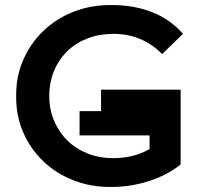

<svg xmlns="http://www.w3.org/2000/svg" viewBox="-20 -730 849 760"><path d="M295 -290H380V-375H695V-79Q641 -36 569 -13Q497 10 421 10Q341 11 271.5 -16Q202 -43 151 -92Q100 -141 71.5 -207Q43 -273 44 -350Q43 -427 72 -493Q101 -559 152 -608Q203 -657 272.5 -684Q342 -711 423 -710Q511 -710 583 -681.5Q655 -653 704 -596L622 -516Q542 -596 429 -596Q373 -596 326.5 -578Q280 -560 246.5 -527.5Q213 -495 194 -449.5Q175 -404 175 -350Q175 -297 194 -252Q213 -207 246.5 -174Q280 -141 326.5 -122.5Q373 -104 428 -104Q510 -104 572 -140V-194H295Z"/></svg>

Font: CMG Sans SemiBold
Style: Regular
Weight: 600
Designer: Julieta Ulanovsky
Foundry: Julieta Ulanovsky
Version: Version 7.200